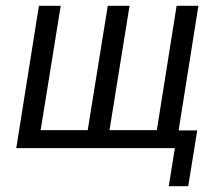

<svg xmlns="http://www.w3.org/2000/svg" viewBox="-20 -510 761 661"><path d="M561 131 582 0H36L114 -490H189L120 -62H282L351 -490H426L357 -62H520L588 -490H663L595 -61H659L628 131Z"/></svg>

Font: Nunito Sans 10pt Condensed
Style: Italic
Weight: 400
Width: 3
Italic angle: -9°
Designer: Vernon Adams
Foundry: Vernon Adams
Version: Version 3.101;gftools[0.9.27]